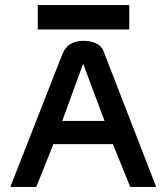

<svg xmlns="http://www.w3.org/2000/svg" viewBox="-20 -742 652 762"><path d="M130 -722V-625H493V-722ZM390 -541C379 -569 345 -580 311 -580C241 -579 231 -534 220 -508L21 0H124L192 -170H428L497 0H600ZM310 -489 395 -262H227Z"/></svg>

Font: Charger
Style: ExBd
Weight: 400
Designer: Jasper
Foundry: Cannot Into Space Fonts
Version: Version 0.99